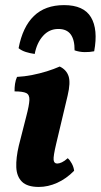

<svg xmlns="http://www.w3.org/2000/svg" viewBox="-20 -730 398 759"><path d="M133.4 9Q87.9 9 66.9 -11.6Q46 -32.2 44.4 -68.9Q42.9 -105.6 54.4 -154.3L83.9 -270.1Q95.3 -313.3 96.2 -334.5Q97.1 -355.6 83.6 -362.2Q70.1 -368.7 37.6 -368.7Q37.2 -383.3 39.4 -398.6Q41.7 -413.8 47.3 -426Q76.4 -427.5 106.7 -433.4Q137 -439.4 165.1 -448.1Q193.1 -456.9 216.1 -467Q242.4 -454.5 251 -429Q259.6 -403.4 247.3 -351.9L202.2 -162Q190.3 -112 192 -97.7Q193.7 -83.5 206.1 -83.5Q214.1 -83.5 224.7 -88.4Q235.3 -93.3 247.7 -104.6Q256.7 -97 264.1 -83Q271.5 -69 273 -54.9Q241.9 -23.3 205.9 -7.2Q169.8 9 133.4 9ZM233.4 -709.8Q310.9 -709.8 339.6 -661.9Q368.3 -614 352.3 -527.3Q335 -523.7 314.3 -524Q293.7 -524.3 274.8 -531Q275.2 -572.6 259.5 -594.1Q243.8 -615.5 210.5 -615.5Q174.7 -615.5 150.2 -588.2Q125.6 -560.9 117.2 -516.7Q98.9 -519.2 82.1 -524.5Q65.3 -529.8 53.5 -539.5Q69.5 -623.7 114 -666.7Q158.4 -709.8 233.4 -709.8Z"/></svg>

Font: Vollkorn
Style: Italic
Weight: 400
Italic angle: -11°
Designer: Friedrich Althausen
Foundry: Friedrich Althausen
Version: Version 5.001